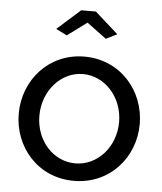

<svg xmlns="http://www.w3.org/2000/svg" viewBox="-53 -776 705 833"><g transform="rotate(5 299.5 -360.0)"><path d="M166 -640 214 -616 299 -679 384 -616 432 -640 331 -730H267ZM36 -260C36 -115 142 10 299 10C456 10 563 -115 563 -260C563 -406 455 -531 299 -531C144 -531 36 -406 36 -260ZM299 -66C203 -66 126 -150 126 -259C126 -368 204 -455 299 -455C395 -455 473 -369 473 -261C473 -152 395 -66 299 -66Z"/></g></svg>

Font: FIGSv2-sans-serif Medium
Style: Regular
Weight: 500
Designer: Matt McInerney, Pablo Impallari, Rodrigo Fuenzalida,Mirko Velimirovic
Foundry: Matt McInerney, Pablo Impallari, Rodrigo Fuenzalida
Version: Version 4.021;hotconv 1.0.109;makeotfexe 2.5.65596